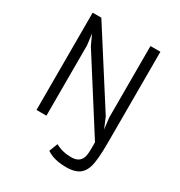

<svg xmlns="http://www.w3.org/2000/svg" viewBox="-222 -896 1194 1277"><g transform="rotate(30 375.0 -257.5)"><path d="M349.6 127Q403.3 157.2 471.7 157.2Q544.4 157.2 555.7 90.8Q559.1 68.8 559.1 39.1V-8.3L215.8 -547.9L180.2 -625.5L190.9 -540.5V0H114.7V-747.1H181.2L534.7 -193.8L569.3 -111.8L558.6 -197.8V-747.1H634.8V-49.8Q634.8 85.4 618.2 140.1Q599.1 200.7 549.8 219.2Q517.6 231.4 477.8 231.4Q438 231.4 412.6 226.6Q387.2 221.7 369.1 215.3Q346.2 207.5 324.2 192.9Z"/></g></svg>

Font: Armata
Style: Regular
Weight: 400
Designer: Viktoriya Grabowska
Foundry: Viktoriya Grabowska
Version: Version 1.002